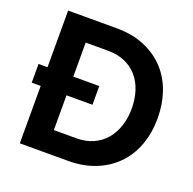

<svg xmlns="http://www.w3.org/2000/svg" viewBox="-125 -838 972 965"><g transform="rotate(20 360.5 -355.0)"><path d="M79 0V-307H31V-407H79V-710H337Q424 -710 489.5 -682Q555 -654 599 -606Q643 -558 665 -493.5Q687 -429 687 -356Q687 -275 662.5 -209.5Q638 -144 592 -97.5Q546 -51 481.5 -25.5Q417 0 337 0ZM548 -356Q548 -407 534 -450Q520 -493 493 -524Q466 -555 426.5 -572Q387 -589 337 -589H217V-407H356V-307H217V-121H337Q388 -121 427.5 -139Q467 -157 493.5 -188.5Q520 -220 534 -263Q548 -306 548 -356Z"/></g></svg>

Font: PTCRaleway
Style: Bold
Weight: 700
Designer: Matt McInerney, Pablo Impallari, Rodrigo Fuenzalida
Foundry: Matt McInerney, Pablo Impallari, Rodrigo Fuenzalida
Version: Version 3.000g; ttfautohint (v1.5) -l 8 -r 28 -G 28 -x 14 -D